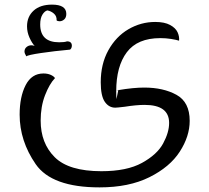

<svg xmlns="http://www.w3.org/2000/svg" viewBox="-20 -575 906 831"><path d="M801 -52Q801 15 758 81.5Q715 148 626.5 192Q538 236 411 236Q204 236 134.5 135.5Q65 35 65 -79Q65 -156 91 -206.5Q117 -257 168 -257Q186 -257 199.5 -251Q213 -245 218 -237Q194 -212 175 -163Q156 -114 156 -53Q156 45 217 105.5Q278 166 419 166Q529 166 594.5 130Q660 94 686 46Q712 -2 712 -43Q712 -121 606 -121Q570 -121 520 -113Q486 -109 479 -109Q451 -109 433.5 -134.5Q416 -160 416 -219Q416 -298 449 -357.5Q482 -417 536 -448.5Q590 -480 652 -480Q692 -480 716 -467Q740 -454 748.5 -435.5Q757 -417 755 -399Q742 -403 720 -406.5Q698 -410 674 -410Q575 -410 529 -349Q483 -288 483 -180Q483 -157 484 -146L492 -185Q558 -196 604 -196Q687 -196 744 -164.5Q801 -133 801 -52ZM483 -183 492 -186V-185ZM86 -352Q86 -364 95 -371.5Q104 -379 116 -379Q124 -379 130 -376Q118 -389 107.5 -412.5Q97 -436 97 -461Q97 -503 125.5 -529Q154 -555 205 -555Q267 -555 267 -515Q267 -499 258 -491Q249 -483 238 -483Q229 -483 225 -487Q226 -505 213.5 -516Q201 -527 185 -530Q173 -527 163.5 -511.5Q154 -496 154 -469Q154 -392 236 -392Q260 -392 270 -396Q291 -396 291 -377Q291 -371 288 -365.5Q285 -360 281 -360Q215 -354 157.5 -345.5Q100 -337 94 -331Q86 -344 86 -352Z"/></svg>

Font: El Messiri
Style: Regular
Weight: 400
Designer: Mohamed Gaber
Foundry: Kief Type Foundry
Version: Version 2.006